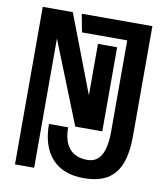

<svg xmlns="http://www.w3.org/2000/svg" viewBox="-83 -795 766 878"><g transform="rotate(10 300.0 -355.5)"><path d="M165.5 -202.5H254.5Q254.5 -138 283 -104.5Q311.5 -71 366 -71Q410 -71 430.8 -108.2Q451.5 -145.5 451.5 -219V-641H241.5L225.5 -725H553.5V-217Q553.5 -136 533.5 -85.2Q513.5 -34.5 471.8 -10.2Q430 14 364 14Q268 14 216.8 -42.5Q165.5 -99 165.5 -202.5ZM44.5 -725H184L322.5 -363V-602H411.5V-211.5H286L133.5 -593.5V6.5H44.5Z"/></g></svg>

Font: JuliaMono SemiBold
Style: Regular
Weight: 600
Monospace: yes
Designer: cormullion
Foundry: corm
Version: Version 0.055; ttfautohint (v1.8.4)